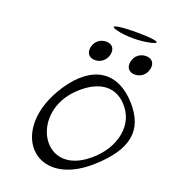

<svg xmlns="http://www.w3.org/2000/svg" viewBox="-218 -1423 1403 1598"><g transform="rotate(20 484.0 -624.0)"><path d="M289 -626C-28 -150 345 248 761 -124C998 -336 1031 -518 865 -705C680 -913 459 -882 289 -626ZM405 -635C561 -785 718 -792 827 -653C944 -505 880 -278 682 -138C358 91 111 -353 405 -635ZM747 -1024C736 -971 764 -935 817 -935C870 -935 913 -971 924 -1024C935 -1077 907 -1112 854 -1112C801 -1112 758 -1077 747 -1024ZM394 -1024C383 -971 411 -935 464 -935C517 -935 560 -971 571 -1024C582 -1077 554 -1112 501 -1112C448 -1112 405 -1077 394 -1024ZM549 -1231C632 -1208 765 -1208 858 -1231C947 -1253 879 -1271 711 -1271C543 -1271 470 -1253 549 -1231Z"/></g></svg>

Font: Venom Sans
Style: Obl
Weight: 400
Version: Version 1.001